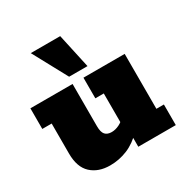

<svg xmlns="http://www.w3.org/2000/svg" viewBox="-148 -750 863 887"><g transform="rotate(-30 284.0 -306.5)"><path d="M191 10Q129 10 91 -25Q53 -60 53 -133V-293H3V-403H228V-178Q228 -146 239.5 -133Q251 -120 274 -120Q294 -120 314.5 -130Q335 -140 348 -157L331 -120V-293H286V-403H506V-110H546V0H346V-67L368 -68Q329 -27 284.5 -8.5Q240 10 191 10ZM231 -440 132 -623H289L329 -440Z"/></g></svg>

Font: Rokkitt SemiBold Black
Style: Regular
Weight: 900
Version: Version 3.103